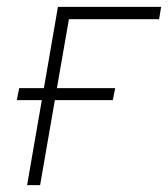

<svg xmlns="http://www.w3.org/2000/svg" viewBox="-20 -540 490 560"><path d="M59 0H97L140 -248H309L316 -283H146L181 -484H444L450 -520H149L108 -283H36L29 -248H102Z"/></svg>

Font: Fixel Display ExtraLight
Style: Italic
Weight: 200
Italic angle: -10°
Designer: AlfaBravo + MacPaw
Foundry: Kyrylo Tkachov, Marchela Mozhyna, Serhii Makarenko, Maria Weinstein, Zakhar Kryvoshyya
Version: Version 1.210;Glyphs 3.2 (3217)